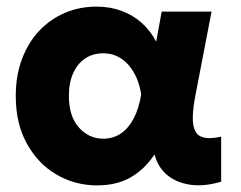

<svg xmlns="http://www.w3.org/2000/svg" viewBox="-20 -545 729 580"><path d="M273.6 15Q205.8 15 149.9 -18.1Q94 -51.1 60.8 -111.8Q27.6 -172.4 27.6 -255Q27.6 -317.1 46.6 -367.1Q65.5 -417.1 98.9 -452.4Q132.4 -487.6 176.5 -506.3Q220.6 -525 271.4 -525Q311.8 -525 346.1 -512.6Q380.4 -500.2 407.1 -476.8Q433.9 -453.2 451.9 -419.2L468.4 -510H619.1L570.9 -260Q562.5 -217.1 562.4 -189.2Q562.2 -161.2 571.2 -146.6Q580.2 -132 599.4 -128.8Q618.6 -125.6 648.1 -132.2V3.9Q597.2 18.9 555.4 13.1Q513.5 7.2 485.1 -16.2Q456.8 -39.8 446.9 -78.5Q415.8 -32.2 373.7 -8.6Q331.6 15 273.6 15ZM291.9 -126Q321.5 -126 344.8 -141.6Q368 -157.1 383.8 -187.1Q399.6 -217.1 406.6 -260.2Q403.9 -277.8 398 -295.4Q392.1 -313 382.6 -328.9Q373.1 -344.9 359.9 -357.2Q346.8 -369.6 329.8 -376.8Q312.8 -384 291.6 -384Q260.8 -384 237.5 -368.5Q214.2 -353 201.2 -324.2Q188.1 -295.5 188.1 -255.8Q188.1 -193.4 218.4 -159.7Q248.8 -126 291.9 -126Z"/></svg>

Font: Geologica-Sharp
Style: Regular
Weight: 100
Designer: Sindre Bremnes, Frode Helland
Foundry: Monokrom Skriftforlag AS
Version: Version 1.010;gftools[0.9.28]